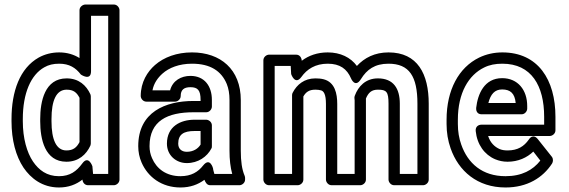

<svg xmlns="http://www.w3.org/2000/svg" viewBox="-20 -795 2519 850"><path d="M344 -71C319 -37 290 -15 241 -15C187 -15 152 -42 126 -80C99 -120 81 -183 81 -258V-268C81 -383 117 -464 176 -497C195 -508 216 -513 242 -513C287 -513 315 -495 338 -465C338 -465 383 -434 383 -480V-725H459V-25H392L389 -59C389 -59 372 -110 344 -71ZM370 25H484C495 25 509 15 509 0V-750C509 -761 499 -775 484 -775H358C347 -775 332 -765 332 -750V-538C308 -553 278 -563 242 -563C209 -563 178 -555 151 -540C68 -493 31 -391 31 -268V-258C31 -175 50 -104 84 -53C116 -6 167 35 241 35C283 35 317 22 345 0C346 13 355 25 370 25ZM380 -378C362 -417 329 -448 275 -448C178 -448 158 -346 158 -268V-258C158 -180 178 -79 274 -79C328 -79 362 -111 380 -150C381 -153 382 -157 382 -160V-368C382 -372 381 -375 380 -378ZM332 -362V-166C320 -143 305 -129 274 -129C229 -129 208 -177 208 -258V-268C208 -350 229 -398 275 -398C306 -398 320 -385 332 -362Z M996 -128C996 -89 1000 -54 1008 -25H929C927 -34 924 -40 923 -50C923 -50 910 -101 879 -62C857 -34 827 -15 779 -15C716 -15 673 -48 653 -95C646 -111 642 -128 642 -148C642 -260 721 -298 837 -298H893C908 -298 918 -312 918 -323V-353C918 -413 886 -459 823 -459C782 -459 744 -438 733 -395H655C661 -427 679 -451 699 -469C728 -495 773 -513 830 -513C911 -513 960 -481 984 -423C992 -403 996 -380 996 -352ZM830 -563C763 -563 706 -542 666 -507C633 -478 603 -432 603 -370C603 -359 613 -345 628 -345H755C766 -345 780 -355 780 -370C780 -397 794 -409 823 -409C855 -409 868 -396 868 -353V-348H837C712 -348 592 -299 592 -148C592 -122 597 -98 607 -75C635 -11 696 35 779 35C822 35 857 22 885 1C890 13 896 25 911 25H1040C1051 25 1065 15 1065 0V-8C1065 -11 1064 -14 1063 -17C1051 -45 1046 -81 1046 -128V-352C1046 -488 956 -563 830 -563ZM719 -159C719 -107 760 -73 807 -73C857 -73 897 -101 916 -138C918 -141 918 -145 918 -149V-240C918 -255 904 -265 893 -265H841C780 -265 719 -236 719 -159ZM769 -159C769 -200 793 -215 841 -215H868V-155C857 -137 836 -123 807 -123C784 -123 769 -136 769 -159Z M1376 -448C1327 -448 1294 -420 1276 -385C1274 -382 1273 -378 1273 -374V-25H1196V-503H1267L1269 -467C1269 -467 1286 -416 1314 -454C1339 -489 1376 -513 1431 -513C1485 -513 1516 -490 1534 -448C1534 -448 1552 -403 1578 -445C1604 -487 1639 -513 1700 -513C1792 -513 1828 -457 1828 -336V-25H1750V-336C1750 -403 1722 -448 1653 -448C1598 -448 1566 -412 1551 -372C1550 -369 1549 -366 1549 -363C1549 -357 1550 -353 1550 -352V-25H1473V-335C1473 -380 1463 -431 1413 -444C1402 -447 1389 -448 1376 -448ZM1291 -553H1171C1160 -553 1146 -543 1146 -528V0C1146 11 1156 25 1171 25H1298C1309 25 1323 15 1323 0V-368C1334 -387 1348 -398 1376 -398C1386 -398 1394 -397 1401 -395C1413 -392 1423 -378 1423 -335V0C1423 11 1433 25 1448 25H1575C1586 25 1600 15 1600 0V-352V-359C1611 -385 1625 -398 1653 -398C1691 -398 1700 -389 1700 -336V0C1700 11 1710 25 1725 25H1853C1864 25 1878 15 1878 0V-336C1878 -467 1829 -563 1700 -563C1639 -563 1593 -539 1560 -503C1532 -541 1487 -563 1431 -563C1385 -563 1346 -549 1316 -526C1315 -540 1307 -553 1291 -553Z M2389 -278V-243H2111C2100 -243 2084 -236 2086 -215C2092 -155 2125 -110 2172 -90C2189 -83 2207 -79 2227 -79C2274 -79 2313 -97 2341 -124L2372 -84C2339 -42 2290 -15 2218 -15C2115 -15 2051 -72 2022 -155C2012 -183 2007 -213 2007 -246V-265C2007 -384 2055 -463 2123 -496C2147 -508 2173 -513 2204 -513C2333 -513 2389 -415 2389 -278ZM2204 -563C2167 -563 2132 -555 2101 -540C2011 -496 1957 -397 1957 -265V-246C1957 -208 1963 -172 1975 -138C2010 -38 2093 35 2218 35C2314 35 2383 -8 2424 -71C2429 -79 2430 -92 2423 -101L2361 -179C2339 -206 2322 -179 2321 -177C2300 -147 2272 -129 2227 -129C2213 -129 2202 -131 2192 -135C2169 -145 2150 -164 2141 -193H2414C2425 -193 2439 -203 2439 -218V-278C2439 -442 2362 -563 2204 -563ZM2314 -326C2314 -396 2273 -449 2203 -449C2124 -449 2095 -379 2088 -317C2087 -307 2091 -289 2112 -289H2289C2304 -289 2314 -303 2314 -314ZM2263 -339H2142C2152 -378 2170 -399 2203 -399C2240 -399 2259 -381 2263 -339Z"/></svg>

Font: Asimov
Style: NarOu
Weight: 500
Designer: Google
Version: Version 2.000980; 2014